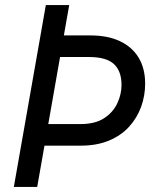

<svg xmlns="http://www.w3.org/2000/svg" viewBox="-20 -736 640 756"><path d="M117 -162.5 132.5 -247.5H297.5Q355 -247.5 390.2 -270.8Q425.5 -294 442 -329.5Q458.5 -365 458.5 -401.5Q458.5 -456 428.5 -483.8Q398.5 -511.5 330.5 -511.5H177L192 -596.5H336.5Q404 -596.5 452 -574Q500 -551.5 525.8 -509Q551.5 -466.5 551.5 -406.5Q551.5 -359.5 535.8 -315.8Q520 -272 488.5 -237.2Q457 -202.5 409.2 -182.5Q361.5 -162.5 297.5 -162.5ZM34.5 0 160.5 -716H252.5L126.5 0Z"/></svg>

Font: Google Sans Code
Style: Italic
Weight: 400
Italic angle: -10°
Monospace: yes
Designer: Google Sans Code Authors
Foundry: Google LLC
Version: Version 6.000